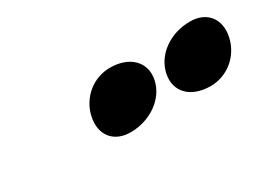

<svg xmlns="http://www.w3.org/2000/svg" viewBox="-30 -1149 867 654"><g transform="rotate(-30 403.5 -822.0)"><path d="M667 -709C733 -709 790 -756 804 -822C818 -888 781 -935 715 -935C637 -935 571 -888 557 -822C543 -756 589 -709 667 -709ZM352 -709C429 -709 497 -756 511 -822C525 -888 477 -935 400 -935C334 -935 277 -888 263 -822C249 -756 286 -709 352 -709Z"/></g></svg>

Font: Venom Sans
Style: BdObl
Weight: 700
Version: Version 1.001